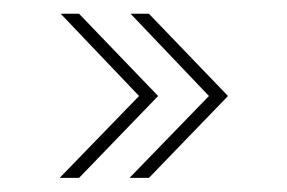

<svg xmlns="http://www.w3.org/2000/svg" viewBox="-20 -404 406 272"><path d="M163.5 -152 276 -268 165 -384.5H191L303 -268L191 -152ZM64.5 -152 177 -268 66 -384.5H92L204 -268L92 -152Z"/></svg>

Font: Imbue 48pt Light
Style: Regular
Weight: 300
Designer: Tyler Finck
Foundry: Etcetera Type Company
Version: Version 1.102